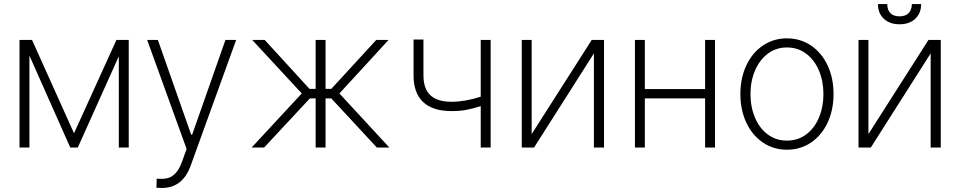

<svg xmlns="http://www.w3.org/2000/svg" viewBox="-20 -727 4731 946"><path d="M553.7 -530.3H614.3V0H565.4V-449.7L363.3 0H326.2L125 -453.1V0H76.2V-530.3H137.7L344.7 -70.3Z M760.7 198.2H751L752 153.3L774.4 154.3Q795.9 154.3 813 148.4Q830.1 142.6 846.9 124Q863.8 105.5 877 69.3L899.4 6.8L705.1 -530.3H757.8L921.9 -63.5H926.8L1090.8 -530.3H1143.6L919.9 87.9Q880.4 199.2 777.3 199.2Q765.6 199.2 760.7 198.2Z M1466.8 -266.6 1222.7 -530.3H1284.2L1504.9 -289.1H1535.2V-530.3H1584V-289.1H1612.3L1834 -530.3H1894.5L1652.3 -266.6L1898.4 0H1836.9L1612.3 -242.2H1584V0H1535.2V-242.2H1506.8L1281.2 0H1219.7Z M2397.5 0H2348.6V-204.1Q2308.1 -190.9 2274.2 -185.1Q2240.2 -179.2 2204.1 -179.7Q2113.3 -179.7 2065.4 -223.6Q2017.6 -267.6 2017.6 -356.4V-532.2H2066.4V-356.4Q2066.4 -288.6 2101.3 -257.1Q2136.2 -225.6 2203.1 -225.6Q2271.5 -225.6 2348.6 -250.5V-530.3H2397.5Z M2895.5 -530.3H2956.1V0H2906.2V-463.9L2611.3 0H2550.8V-530.3H2599.6V-66.4Z M3157.2 -288.1H3454.1V-530.3H3502.9V0H3454.1V-242.2H3157.2V0H3108.4V-530.3H3157.2Z M3627.9 -263.7Q3627.9 -342.8 3657.5 -405.3Q3687 -467.8 3739.3 -502.9Q3791.5 -538.1 3857.4 -538.1Q3923.3 -538.1 3975.6 -502.9Q4027.8 -467.8 4057.4 -405.3Q4086.9 -342.8 4086.9 -263.7Q4086.9 -184.6 4057.4 -122.1Q4027.8 -59.6 3975.6 -24.4Q3923.3 10.7 3857.4 10.7Q3791.5 10.7 3739.3 -24.4Q3687 -59.6 3657.5 -122.1Q3627.9 -184.6 3627.9 -263.7ZM4037.1 -263.7Q4037.1 -327.1 4014.9 -379.6Q3992.7 -432.1 3951.9 -462.6Q3911.1 -493.2 3857.4 -493.2Q3803.7 -493.2 3762.9 -462.4Q3722.2 -431.6 3700 -379.4Q3677.7 -327.1 3677.7 -263.7Q3677.7 -199.7 3700 -147.2Q3722.2 -94.7 3762.9 -64.5Q3803.7 -34.2 3857.4 -34.2Q3911.1 -34.2 3951.9 -64.5Q3992.7 -94.7 4014.9 -147.2Q4037.1 -199.7 4037.1 -263.7Z M4554.7 -530.3H4615.2V0H4565.4V-463.9L4270.5 0H4210V-530.3H4258.8V-66.4ZM4412.1 -607.4Q4363.3 -607.4 4334.5 -634.8Q4305.7 -662.1 4305.7 -707H4351.6Q4351.6 -678.7 4366.7 -662.6Q4381.8 -646.5 4412.1 -646.5Q4441.9 -646.5 4457.3 -662.8Q4472.7 -679.2 4472.7 -707H4518.6Q4518.6 -662.1 4489.7 -634.8Q4460.9 -607.4 4412.1 -607.4Z"/></svg>

Font: Pretendard JP ExtraLight
Style: Regular
Weight: 200
Designer: Base glyphs from Inter by Rasmus Andersson; Hangeul glyphs from Noto Sans CJK(Source Han Sans) by Jang Soo-young and Kan
Foundry: Kil Hyung-jin
Version: Version 1.309